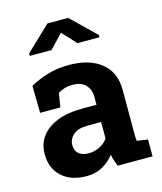

<svg xmlns="http://www.w3.org/2000/svg" viewBox="-115 -846 793 940"><g transform="rotate(-15 281.5 -376.0)"><path d="M207.5 10.3Q128.9 10.3 82.5 -32Q36.1 -74.2 36.1 -147Q36.1 -196.8 63.2 -234.4Q90.3 -272 143.3 -293.5Q196.3 -314.9 273.9 -314.9H343.8V-354Q343.8 -392.1 321.5 -415.8Q299.3 -439.5 254.9 -439.5Q231.9 -439.5 213.6 -433.8Q195.3 -428.2 180.7 -418L169.4 -348.1H66.9L64.9 -485.4Q106.4 -508.8 154.8 -523.4Q203.1 -538.1 262.7 -538.1Q366.2 -538.1 426.3 -490Q486.3 -441.9 486.3 -352.5V-134.8Q486.3 -124 486.6 -113.5Q486.8 -103 488.3 -93.3L543.5 -85.4V0H366.7Q361.3 -13.7 356 -29.3Q350.6 -44.9 348.1 -60.5Q322.8 -28.3 288.3 -9Q253.9 10.3 207.5 10.3ZM245.6 -95.2Q275.4 -95.2 302.2 -108.6Q329.1 -122.1 343.8 -144V-227.5H273.4Q226.6 -227.5 202.4 -206.1Q178.2 -184.6 178.2 -154.3Q178.2 -126 196 -110.6Q213.9 -95.2 245.6 -95.2ZM90.3 -630.4V-643.1L214.8 -761.7H319.8L443.4 -641.6V-630.4H332L267.1 -700.7L200.2 -630.4Z"/></g></svg>

Font: Robotiche
Style: Bold
Weight: 700
Designer: Google
Version: Version 2.001